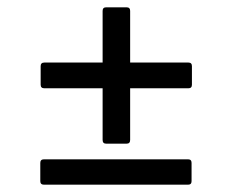

<svg xmlns="http://www.w3.org/2000/svg" viewBox="-20 -568 640 528"><path d="M272 -172.9Q262.2 -172.9 262.2 -183.1V-325.2H102.1Q91.8 -325.2 91.8 -335V-386.2Q91.8 -396 102.1 -396H262.2V-538.1Q262.2 -547.9 272 -547.9H328.1Q337.9 -547.9 337.9 -538.1V-396H498Q507.8 -396 507.8 -386.2V-335Q507.8 -325.2 498 -325.2H337.9V-183.1Q337.9 -172.9 328.1 -172.9ZM101.1 -60.1Q90.8 -60.1 90.8 -69.8V-120.1Q90.8 -129.9 101.1 -129.9H497.1Q506.8 -129.9 506.8 -120.1V-69.8Q506.8 -60.1 497.1 -60.1Z"/></svg>

Font: Sofia Sans
Style: Regular
Weight: 400
Designer: Botio Nikoltchev, Ani Petrova
Foundry: lettersoup
Version: Version 4.100